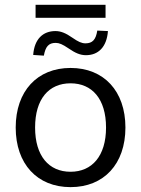

<svg xmlns="http://www.w3.org/2000/svg" viewBox="-20 -767 585 796"><path d="M272.5 8.8C410.8 8.8 500 -87.3 500 -238.2C500 -389.2 410.8 -485.3 272.5 -485.3C134.3 -485.3 45.1 -389.2 45.1 -238.2C45.1 -87.3 134.3 8.8 272.5 8.8ZM272.5 -54.9C182.4 -54.9 125.5 -120.6 125.5 -238.2C125.5 -356.9 182.4 -421.6 272.5 -421.6C361.8 -421.6 419.6 -356.9 419.6 -238.2C419.6 -120.6 361.8 -54.9 272.5 -54.9ZM127.5 -693.1H417.6V-747.1H127.5ZM117.6 -539.2 161.8 -536.3C168.6 -573.5 181.4 -589.2 210.8 -589.2C225.5 -589.2 239.2 -583.3 263.7 -566.7C292.2 -547.1 312.7 -538.2 336.3 -538.2C387.3 -538.2 422.5 -571.6 427.5 -638.2L383.3 -640.2C377.5 -602.9 363.7 -587.3 334.3 -587.3C318.6 -587.3 303.9 -594.1 281.4 -609.8C252 -630.4 231.4 -638.2 209.8 -638.2C158.8 -638.2 122.5 -605.9 117.6 -539.2Z"/></svg>

Font: LL Pando Sans
Style: Regular
Weight: 400
Designer: Joshua Smith
Foundry: Joshua Smith
Version: Version 1.000;Glyphs 3.2.1 (3258)